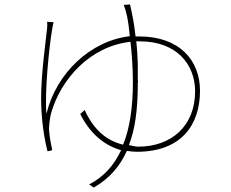

<svg xmlns="http://www.w3.org/2000/svg" viewBox="-20 -796 1040 864"><path d="M551 -117C566 -115 580 -113 596 -113C795 -113 880 -233 880 -388C880 -524 788 -632 607 -632H590C584 -691 573 -742 565 -776L537 -774C542 -761 547 -744 551 -726C555 -709 560 -677 564 -633C388 -613 233 -467 189 -284C180 -376 201 -587 215 -666C218 -682 219 -689 221 -696L192 -698C193 -687 193 -683 192 -669C187 -618 165 -468 165 -353C165 -261 179 -171 194 -115L215 -120C210 -143 203 -181 201 -207C199 -233 206 -270 210 -287C253 -437 382 -587 567 -608C573 -557 578 -493 578 -426C578 -313 564 -219 534 -145C454 -164 399 -218 361 -301L341 -283C384 -198 445 -143 525 -120C493 -53 450 -2 381 34L402 48C473 7 519 -47 551 -117ZM593 -610H609C775 -610 858 -506 858 -385C858 -229 751 -136 602 -136C588 -136 573 -141 560 -143C588 -213 599 -302 600 -404V-420V-413V-416C600 -418 600 -419 600 -421V-422V-424L601 -425V-432C600 -434 600 -436 600 -437V-447C600 -451 600 -454 600 -457V-468C600 -478 600 -488 600 -498V-508C599 -543 597 -578 593 -610Z"/></svg>

Font: Glow Sans SC Normal Thin
Style: Regular
Weight: 100
Designer: Ryoko NISHIZUKA (kana, bopomofo & ideographs); Paul D. Hunt (Latin, Greek & Cyrillic); Sandoll Communications, Soo-young
Version: Version 0.93